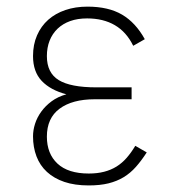

<svg xmlns="http://www.w3.org/2000/svg" viewBox="-20 -547 533 582"><path d="M424.8 -85Q408.7 -60.1 392.1 -41.3Q375.5 -22.5 355 -10Q334.5 2.4 308.8 8.8Q283.2 15.1 249 15.1Q206.5 15.1 175 4.4Q143.6 -6.3 122.3 -25.9Q101.1 -45.4 90.6 -73Q80.1 -100.6 80.1 -133.8Q80.1 -152.3 86.2 -171.6Q92.3 -190.9 105 -208.5Q117.7 -226.1 136.5 -240Q155.3 -253.9 181.2 -261.2Q132.8 -273.9 106.4 -301.8Q80.1 -329.6 80.1 -377Q80.1 -412.1 92.3 -439.9Q104.5 -467.8 126.2 -487.1Q147.9 -506.3 178.2 -516.6Q208.5 -526.9 245.1 -526.9Q308.6 -526.9 349.9 -502.7Q391.1 -478.5 418.9 -428.2L383.8 -408.2Q363.3 -450.2 328.1 -470.7Q293 -491.2 244.1 -491.2Q215.3 -491.2 192.9 -483.2Q170.4 -475.1 154.5 -460Q138.7 -444.8 130.4 -423.8Q122.1 -402.8 122.1 -377Q122.1 -326.2 158 -304.2Q193.8 -282.2 272 -282.2H378.9V-246.1H267.1Q199.2 -246.1 160.6 -217.5Q122.1 -189 122.1 -132.8Q122.1 -81.1 154.3 -51Q186.5 -21 249 -21Q274.9 -21 295.7 -26.4Q316.4 -31.7 333.3 -42.2Q350.1 -52.7 364 -68.6Q377.9 -84.5 390.1 -105Z"/></svg>

Font: Clear Sans Thin
Style: Regular
Weight: 250
Foundry: Intel Corporation
Version: Version 1.00